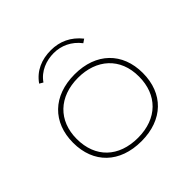

<svg xmlns="http://www.w3.org/2000/svg" viewBox="-161 -782 947 947"><g transform="rotate(-45 312.5 -309.0)"><path d="M176 -539C208 -586 263 -606 314 -606C366 -606 416 -584 452 -537L471 -550C429 -602 376 -626 314 -626C250 -626 194 -603 157 -550ZM313 8C463 8 556 -83 556 -226C556 -367 463 -459 313 -459C162 -459 69 -367 69 -225C69 -83 162 8 313 8ZM313 -16C179 -16 95 -96 95 -226C95 -353 180 -435 313 -435C440 -435 531 -358 530 -226C530 -100 448 -16 313 -16Z"/></g></svg>

Font: Inconsolata Expanded ExtraLight
Style: Regular
Weight: 200
Width: 7
Monospace: yes
Designer: Raph Levien, Cyreal, Brenton Simpson
Foundry: Raph Levien, Cyreal, Google
Version: Version 3.100